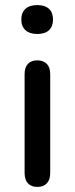

<svg xmlns="http://www.w3.org/2000/svg" viewBox="-20 -731 294 757"><path d="M127 -597C168 -597 189 -618 189 -654C189 -691 167 -711 127 -711C87 -711 64 -691 64 -654C64 -618 87 -597 127 -597ZM127 6C160 6 178 -14 178 -49V-439C178 -474 159 -493 127 -493C95 -493 77 -474 77 -439V-49C77 -14 95 6 127 6Z"/></svg>

Font: Nunito SemiBold
Style: Regular
Weight: 600
Designer: Vernon Adams
Foundry: Vernon Adams
Version: Version 3.602